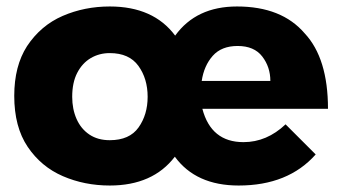

<svg xmlns="http://www.w3.org/2000/svg" viewBox="-20 -567 1057 593"><path d="M717 6Q585 6 520 -83Q452 6 319 6Q241 6 174 -23Q107 -52 65.5 -113.5Q24 -175 24 -271Q24 -363 63.5 -424.5Q106 -488.5 173.5 -517.8Q241 -547 319 -547Q454 -547 521 -457Q586 -547 712 -547Q850 -547 921 -464Q993 -387 993 -231H605Q632 -128 732 -128Q804 -128 862 -183L955 -90Q870 6 717 6ZM319 -134Q380 -134 408 -173.5Q436 -213 436 -268Q436 -324 407.5 -363.5Q379 -403 319 -403Q286.5 -403 260.2 -387.5Q234 -372 218.5 -342Q203 -312 203 -268Q203 -230 216.5 -199.5Q230 -169 256 -151.5Q282 -134 319 -134ZM815 -317Q815 -360 790 -392.5Q765 -425 714 -425Q664 -425 637 -394.5Q610 -364 603 -317Z"/></svg>

Font: Argentum Novus
Style: Bold
Weight: 700
Designer: Julieta Ulanovsky (font) & Cristiano Sobral (main changes)
Foundry: Julieta Ulanovsky (font) & Cristiano Sobral (main changes)
Version: Version 3.00;November 27, 2020;FontCreator 13.0.0.2655 64-bi